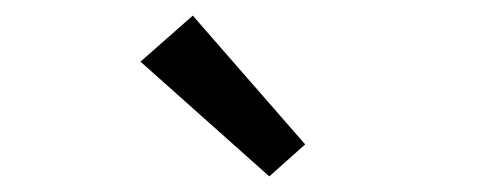

<svg xmlns="http://www.w3.org/2000/svg" viewBox="-20 -775 620 246"><path d="M325 -549 160 -696 227 -755 371 -590Z"/></svg>

Font: Sometype Mono Medium
Style: Regular
Weight: 500
Monospace: yes
Designer: Ryoichi Tsunekawa
Foundry: Dharma Type
Version: Version 1.000; ttfautohint (v1.8.3)